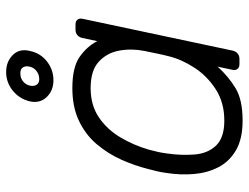

<svg xmlns="http://www.w3.org/2000/svg" viewBox="-110 -670 790 609"><g transform="rotate(-90 284.5 -365.0)"><path d="M207 10Q149 10 113 -11Q77 -32 59 -67Q41 -102 37.5 -145Q34 -188 41 -232Q43 -247 46 -260Q49 -273 53 -288Q64 -332 83 -374.5Q102 -417 132 -452.5Q162 -488 206 -509Q250 -530 310 -530Q376 -530 409 -507Q442 -484 459 -451L469 -498Q471 -508 478 -514Q485 -520 495 -520H512Q522 -520 527 -514Q532 -508 530 -498L429 -22Q427 -12 420 -6Q413 0 403 0H386Q376 0 371 -6Q366 -12 368 -22L378 -69Q347 -35 310 -12.5Q273 10 207 10ZM207 -48Q264 -48 306 -75Q348 -102 374.5 -142.5Q401 -183 411 -224Q415 -239 420 -263Q425 -287 428 -302Q436 -342 429 -381Q422 -420 394 -446Q366 -472 310 -472Q256 -472 217.5 -446Q179 -420 154 -378Q129 -336 115 -288Q111 -273 108 -260Q105 -247 103 -232Q96 -184 99.5 -142Q103 -100 128 -74Q153 -48 207 -48ZM335 -590Q302 -590 281.5 -611.5Q261 -633 268 -665Q276 -698 302 -719Q328 -740 361 -740Q394 -740 415 -719Q436 -698 428 -665Q421 -631 394.5 -610.5Q368 -590 335 -590ZM338 -635Q353 -635 364 -643.5Q375 -652 378 -665Q381 -678 376 -686.5Q371 -695 357 -695Q342 -695 331.5 -686.5Q321 -678 318 -665Q315 -652 320.5 -643.5Q326 -635 338 -635Z"/></g></svg>

Font: Rubik Light
Style: Italic
Weight: 300
Italic angle: -12°
Designer: Hubert and Fischer
Foundry: Hubert and Fischer
Version: Version 2.300;gftools[0.9.30]